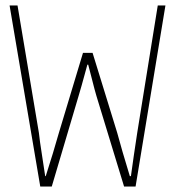

<svg xmlns="http://www.w3.org/2000/svg" viewBox="-20 -681 640 701"><path d="M127 0 15 -661H44L122 -196Q125 -167 133.5 -113.5Q142 -60 145 -38H147Q175 -125 195 -196L283 -488H318L408 -196Q424 -136 454 -38H458Q461 -63 469 -116Q477 -169 481 -196L556 -661H584L475 0H433L332 -331Q326 -351 316.5 -389Q307 -427 302 -445H299Q295 -431 289 -408.5Q283 -386 277.5 -367Q272 -348 267 -331L169 0Z"/></svg>

Font: TypoPRO Source Code Pro
Style: Regular
Weight: 200
Monospace: yes
Designer: Paul D. Hunt, Teo Tuominen
Foundry: Adobe Systems Incorporated
Version: Version 2.010;PS 1.0;hotconv 1.0.84;makeotf.lib2.5.63406